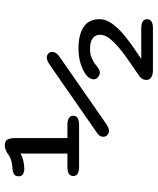

<svg xmlns="http://www.w3.org/2000/svg" viewBox="52 -714 662 806"><g transform="rotate(-90 383.0 -311.0)"><path d="M86 -310Q47 -310 47 -334.5Q47 -359 86 -359H141.5V-556Q129 -548.5 111.2 -544.2Q93.5 -540 75.5 -540Q65.5 -540 55.8 -545Q46 -550 46 -564Q46 -578.5 56 -583.8Q66 -589 76.5 -589.5Q96.5 -590 113.8 -595.5Q131 -601 141 -610Q147.5 -614.5 157.2 -618.2Q167 -622 176 -622Q194.5 -622 200.5 -610Q206.5 -598 206.5 -577.5V-359H261Q300 -359 300 -334.5Q300 -310 261 -310ZM235.5 -184.5Q227 -184.5 219.5 -191Q212 -197.5 212 -208Q212 -218.5 217 -224.5Q222 -230.5 230 -236L511.5 -431.5Q523.5 -440 530.8 -442.8Q538 -445.5 545 -445.5Q553.5 -445.5 560.8 -439.5Q568 -433.5 568 -422.5Q568 -406.5 549 -393L268.5 -198Q256.5 -190 249.5 -187.2Q242.5 -184.5 235.5 -184.5ZM705.5 -223.5Q705.5 -197 685.8 -170.2Q666 -143.5 637.2 -119.8Q608.5 -96 581 -77.8Q553.5 -59.5 538.5 -49H666.5Q705.5 -49 705.5 -24.5Q705.5 0 666.5 0H491.5Q472 0 461.2 -7.2Q450.5 -14.5 450.5 -27Q450.5 -39.5 457.5 -48.2Q464.5 -57 478 -65Q514 -89 551.5 -116Q589 -143 614.5 -170.2Q640 -197.5 640 -222Q640 -242 625 -253Q610 -264 580 -264Q558.5 -264 541.2 -256.5Q524 -249 512.5 -239Q504 -232 496.8 -227.5Q489.5 -223 481 -223Q471 -223 462 -230.8Q453 -238.5 453 -248.5Q453 -256 457.8 -264.8Q462.5 -273.5 471 -280Q488 -293.5 517 -303Q546 -312.5 582 -312.5Q640.5 -312.5 673 -290.8Q705.5 -269 705.5 -223.5Z"/></g></svg>

Font: Sono Medium
Style: Regular
Weight: 500
Designer: Tyler Finck
Foundry: Tyler Finck
Version: Version 2.112